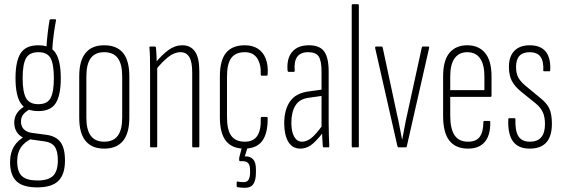

<svg xmlns="http://www.w3.org/2000/svg" viewBox="-20 -703 2686 916"><path d="M157 191Q90 191 59 162Q28 133 28 70Q28 26 47 -5Q66 -36 104 -55L135 -44Q97 -26 79.5 0.5Q62 27 62 66Q62 116 84.5 137Q107 158 159 158Q211 158 233.5 135.5Q256 113 256 62Q256 17 240.5 -4Q225 -25 189 -29L118 -39Q85 -43 66.5 -64.5Q48 -86 48 -117Q48 -138 56 -154Q64 -170 78 -182Q92 -194 109 -204L133 -187Q107 -175 93.5 -160Q80 -145 80 -123Q80 -101 93 -87Q106 -73 132 -69L200 -60Q247 -54 268.5 -25Q290 4 290 63Q290 129 258.5 160Q227 191 157 191ZM163 -173Q103 -173 78.5 -211Q54 -249 54 -330Q54 -411 78.5 -449Q103 -487 163 -487Q222 -487 246 -449Q270 -411 270 -330Q270 -249 246 -211Q222 -173 163 -173ZM163 -206Q206 -206 221.5 -235.5Q237 -265 237 -330Q237 -396 221.5 -425Q206 -454 163 -454Q120 -454 104 -425Q88 -396 88 -330Q88 -265 104 -235.5Q120 -206 163 -206ZM229 -458 201 -467Q203 -507 207.5 -544.5Q212 -582 216 -605Q217 -611 222 -611H243Q248 -611 247 -605Q242 -579 236.5 -540.5Q231 -502 229 -458Z M477 6Q418 6 388 -31Q358 -68 358 -141V-339Q358 -413 388 -450Q418 -487 477 -487Q537 -487 567 -450.5Q597 -414 597 -339V-141Q597 -68 567 -31Q537 6 477 6ZM477 -27Q521 -27 542 -55.5Q563 -84 563 -142V-338Q563 -397 542 -425.5Q521 -454 477 -454Q434 -454 413 -425.5Q392 -397 392 -338V-142Q392 -84 413 -55.5Q434 -27 477 -27Z M901 0Q897 0 897 -5V-358Q897 -408 883 -431Q869 -454 841 -454Q811 -454 782 -430.5Q753 -407 725 -372L723 -405Q753 -442 784 -464.5Q815 -487 850 -487Q889 -487 910 -457.5Q931 -428 931 -362V-5Q931 0 926 0ZM700 0Q696 0 696 -5V-367Q696 -399 695.5 -426.5Q695 -454 693 -475Q692 -481 697 -481H718Q723 -481 724 -476Q726 -457 727 -428Q728 -399 728 -384L730 -381V-5Q730 0 725 0Z M1148 6Q1089 7 1059 -29.5Q1029 -66 1029 -143V-339Q1029 -415 1058.5 -451Q1088 -487 1148 -487Q1185 -487 1210.5 -470.5Q1236 -454 1248 -422.5Q1260 -391 1257 -349Q1257 -342 1252 -342H1228Q1226 -342 1225 -343.5Q1224 -345 1224 -347Q1226 -396 1207 -425Q1188 -454 1148 -454Q1104 -454 1083.5 -426.5Q1063 -399 1063 -338V-144Q1063 -83 1083.5 -55Q1104 -27 1148 -27Q1189 -27 1207.5 -55Q1226 -83 1224 -139Q1224 -145 1228 -145H1252Q1257 -145 1257 -140Q1258 -69 1232 -32Q1206 5 1148 6ZM1148 193Q1137 193 1129 192Q1121 191 1113 190Q1109 189 1109 185V168Q1109 163 1113 163Q1119 164 1125.5 165Q1132 166 1141 166Q1160 166 1166.5 153.5Q1173 141 1173 119V109Q1173 86 1164.5 76Q1156 66 1139 66H1125Q1121 66 1121 60Q1121 57 1121 52.5Q1121 48 1122 46L1137 -11Q1139 -15 1142 -15H1161Q1165 -15 1164 -9L1148 43H1153Q1174 43 1187.5 57Q1201 71 1201 105V121Q1201 156 1189 174.5Q1177 193 1148 193Z M1525 0Q1521 0 1520 -5Q1518 -30 1517 -55.5Q1516 -81 1516 -95L1514 -98V-361Q1514 -413 1500.5 -433.5Q1487 -454 1450 -454Q1414 -454 1398 -432Q1382 -410 1386 -365Q1386 -360 1381 -360H1358Q1353 -360 1352 -366Q1347 -423 1373 -454.5Q1399 -486 1451 -487Q1503 -488 1525.5 -459Q1548 -430 1548 -362V-114Q1548 -82 1549 -54.5Q1550 -27 1551 -6Q1551 0 1547 0ZM1413 6Q1375 6 1355.5 -26.5Q1336 -59 1336 -115Q1336 -179 1363.5 -219Q1391 -259 1454 -267L1519 -276V-246L1456 -237Q1410 -232 1390 -200.5Q1370 -169 1370 -117Q1370 -75 1383.5 -51Q1397 -27 1421 -27Q1442 -27 1463.5 -43Q1485 -59 1520 -107L1521 -71Q1487 -27 1463.5 -10.5Q1440 6 1413 6Z M1662 0Q1658 0 1658 -5V-678Q1658 -683 1662 -683H1687Q1692 -683 1692 -678V-5Q1692 0 1687 0Z M1881 0Q1878 0 1876 -6L1770 -473Q1769 -481 1774 -481H1801Q1805 -481 1806 -475L1874 -157Q1881 -128 1886.5 -98Q1892 -68 1898 -38H1899Q1905 -68 1910.5 -98.5Q1916 -129 1923 -159L1992 -475Q1993 -481 1997 -481H2024Q2029 -481 2027 -473L1921 -6Q1920 0 1916 0Z M2213 6Q2154 6 2124 -32Q2094 -70 2094 -150V-338Q2094 -415 2124.5 -451Q2155 -487 2209 -487Q2264 -487 2294.5 -450Q2325 -413 2325 -339V-246Q2325 -241 2320 -241H2128V-151Q2128 -89 2148.5 -58Q2169 -27 2213 -27Q2252 -27 2269 -50.5Q2286 -74 2286 -120Q2286 -126 2290 -126H2315Q2319 -126 2319 -121Q2320 -58 2293 -26Q2266 6 2213 6ZM2128 -273H2291V-338Q2291 -396 2270 -425Q2249 -454 2209 -454Q2170 -454 2149 -425Q2128 -396 2128 -338Z M2507 6Q2452 6 2427 -29Q2402 -64 2405 -134Q2405 -139 2409 -139H2436Q2439 -139 2439 -135Q2437 -78 2453.5 -52.5Q2470 -27 2508 -27Q2580 -27 2580 -111Q2580 -145 2569.5 -168Q2559 -191 2534 -211L2467 -265Q2435 -291 2421.5 -318Q2408 -345 2408 -384Q2408 -434 2434 -460.5Q2460 -487 2507 -487Q2559 -487 2583.5 -457Q2608 -427 2605 -368Q2605 -363 2601 -363H2576Q2574 -363 2572.5 -364Q2571 -365 2572 -368Q2574 -412 2558 -433Q2542 -454 2507 -454Q2442 -454 2442 -384Q2442 -353 2452.5 -333.5Q2463 -314 2488 -293L2556 -237Q2589 -211 2601 -184.5Q2613 -158 2613 -112Q2613 -53 2586.5 -23.5Q2560 6 2507 6Z"/></svg>

Font: Sofia Sans Extra Condensed ExtraLight
Style: Regular
Weight: 250
Designer: Botio Nikoltchev, Ani Petrova
Foundry: lettersoup
Version: Version 4.101